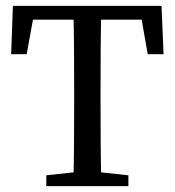

<svg xmlns="http://www.w3.org/2000/svg" viewBox="-20 -635 596 655"><path d="M138 0V-37L267 -51H288L418 -37V0ZM230 0Q232 -69 232.5 -140.5Q233 -212 233 -285V-330Q233 -401 232.5 -472.5Q232 -544 230 -615H326Q324 -545 323.5 -473.5Q323 -402 323 -330V-285Q323 -214 323.5 -142.5Q324 -71 326 0ZM18 -450 24 -615H531L538 -450H484L455 -615L499 -568H57L101 -615L71 -450Z"/></svg>

Font: Lisu Bosa Light
Style: Regular
Weight: 300
Designer: David Morse, Annie Olsen, Victor Gaultney, Frank Grießhammer (Latin)
Foundry: SIL International
Version: Version 2.000